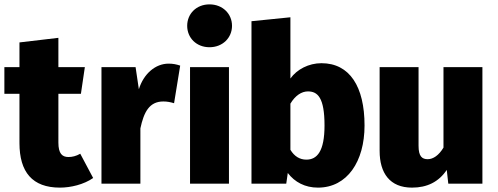

<svg xmlns="http://www.w3.org/2000/svg" viewBox="-20 -840 2277 878"><path d="M347 -137C328 -126 310 -122 293 -122C264 -122 247 -138 247 -188V-411H350L368 -533H247V-667L69 -646V-533H0V-411H69V-186C69 -53 128 18 254 18C303 18 363 4 406 -26Z M751 -549C691 -549 637 -503 615 -432L600 -533H444V0H622V-253C638 -328 663 -376 727 -376C745 -376 759 -373 776 -368L804 -540C786 -546 771 -549 751 -549Z M938 -820C878 -820 836 -777 836 -722C836 -667 878 -624 938 -624C998 -624 1041 -667 1041 -722C1041 -777 998 -820 938 -820ZM1027 -533H849V0H1027Z M1450 -551C1392 -551 1338 -523 1308 -481V-761L1130 -743V0H1289L1296 -49C1328 -7 1375 18 1434 18C1568 18 1647 -102 1647 -266C1647 -444 1579 -551 1450 -551ZM1381 -110C1351 -110 1326 -125 1308 -155V-366C1330 -403 1359 -422 1388 -422C1432 -422 1464 -395 1464 -266C1464 -148 1430 -110 1381 -110Z M2186 -533H2008V-165C1987 -130 1961 -112 1936 -112C1910 -112 1894 -125 1894 -173V-533H1716V-150C1716 -48 1763 18 1864 18C1933 18 1986 -8 2023 -63L2030 0H2186Z"/></svg>

Font: Fira Sans ExtraBold
Style: Regular
Weight: 800
Designer: bBox Type GmbH & Carrois Corporate GbR & Edenspiekermann AG
Foundry: bBox Type GmbH & Carrois Corporate GbR & Edenspiekermann AG
Version: Version 4.300;PS 004.300;hotconv 1.0.88;makeotf.lib2.5.64775